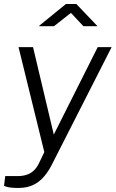

<svg xmlns="http://www.w3.org/2000/svg" viewBox="-40 -764 574 953"><path d="M50 169C117 169 171 143 217 54L514 -530H445L227 -96L124 -530H52L180 -9L152 49C136 80 110 112 40 110H-14L-20 158C-20 158 -6 169 50 169ZM444 -634 339 -744H287L152 -634H228L312 -700L374 -634Z"/></svg>

Font: Cheyenne Sans Light
Style: Italic
Weight: 300
Italic angle: -8.13011°
Designer: The Public Sans project authors (U.S. Web Design System), Libre Franklin designed by Pablo Impallari and Rodrigo Fuenzal
Foundry: The Cheyenne Sans Project Authors
Version: Version 2.007